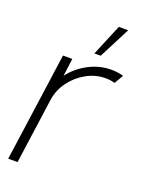

<svg xmlns="http://www.w3.org/2000/svg" viewBox="-134 -764 624 830"><g transform="rotate(20 177.5 -349.5)"><path d="M11 0 81 -500H124L113 -418.5Q146 -462 195.5 -488Q245 -514 299.5 -514Q329 -514 355 -506.5L331 -465Q310.5 -471 289.5 -471Q242.5 -471 201 -448Q159.5 -425 131.2 -386.8Q103 -348.5 96 -301.5L54 0ZM205.5 -555 265.5 -699H308.5L234.5 -555Z"/></g></svg>

Font: Urbanist ExtraLight
Style: Italic
Weight: 250
Version: Version 1.303